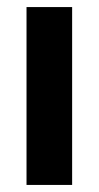

<svg xmlns="http://www.w3.org/2000/svg" viewBox="-20 -523 279 543"><path d="M55 0V-503H184V0Z"/></svg>

Font: Techna Sans
Style: Regular
Weight: 400
Designer: Carl Enlund
Version: Version 1.003